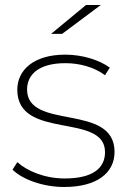

<svg xmlns="http://www.w3.org/2000/svg" viewBox="-20 -742 512 766"><path d="M236 4C368 4 437 -53 437 -136C437 -333 88 -220 88 -385C88 -444 134 -490 241 -490C298 -490 356 -474 399 -442L418 -472C377 -503 307 -524 241 -524C111 -524 49 -460 49 -384C49 -181 399 -295 399 -135C399 -73 353 -30 238 -30C158 -30 88 -60 49 -95L30 -65C70 -26 151 4 236 4ZM228 -607 382 -722H323L184 -607Z"/></svg>

Font: Montserrat-Alt1 ExtLt
Style: Regular
Weight: 200
Designer: Differentunic
Foundry: Differentunic
Version: Version 7.222